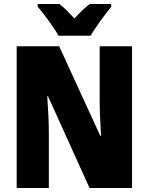

<svg xmlns="http://www.w3.org/2000/svg" viewBox="-20 -947 749 967"><path d="M275 -767H436C460 -808 510 -876 540 -913V-927H433C409 -910 384 -886 355 -854C326 -885 303 -909 279 -927H170V-913C200 -879 254 -805 275 -767ZM645 0V-714H482V-436C482 -391 485 -327 489 -263H485L278 -714H64V0H226V-281C226 -325 223 -393 218 -462H222L431 0Z"/></svg>

Font: Noto Sans Condensed Black
Style: Regular
Weight: 900
Width: 3
Designer: Monotype Design Team
Foundry: Monotype Imaging Inc.
Version: Version 2.013